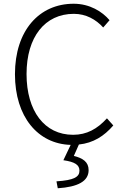

<svg xmlns="http://www.w3.org/2000/svg" viewBox="-20 -762 667 1027"><path d="M289 245C396 238 454 208 454 148C454 104 423 84 375 72L402 11C479 3 537 -34 586 -91L552 -129C500 -72 444 -41 371 -41C218 -41 122 -168 122 -366C122 -564 220 -688 375 -688C440 -688 493 -658 532 -615L566 -654C527 -700 460 -742 374 -742C189 -742 60 -598 60 -365C60 -137 183 8 358 13L319 95C381 104 405 120 405 151C405 184 377 202 282 208Z"/></svg>

Font: Noto Sans TC Light
Style: Regular
Weight: 300
Designer: Ryoko NISHIZUKA 西塚涼子 (kana, bopomofo & ideographs); Paul D. Hunt (Latin, Greek & Cyrillic); Sandoll Communications 산돌커뮤니
Foundry: Adobe
Version: Version 2.004;hotconv 1.0.118;makeotfexe 2.5.65603